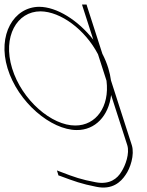

<svg xmlns="http://www.w3.org/2000/svg" viewBox="-77 -583 646 846"><path d="M-43.7 -282C-89 -430 -16.3 -552 95.4 -553C173.2 -553 267.6 -493.4 334.2 -407.9L287.4 -553L284.4 -563H304.4L307.4 -553L374.1 -345.9C384.9 -325.3 393.7 -303.9 400.3 -282C405.9 -263.7 409.7 -245.8 412 -228.5C442.6 -133.3 473.3 -38.2 503.9 57C516.8 99 497.1 159 476 188C456.1 218 418.1 255 347.2 240C281.2 227 251.5 216 187.2 192L180.6 190L173.9 168L189.7 174C251.9 198 280.5 208 344.5 220C406.8 232 440.6 203 457.7 174C476.1 146 494.9 93 483.9 57L412.6 -164.3C401.9 -73.1 342.9 -9.3 261.4 -10C147.4 -10 1.8 -133 -43.7 -282ZM-23.7 -282C19.4 -141 151.6 -29 255.3 -30C346 -30 406.6 -112.7 392.3 -227.3L354.8 -343.9C297.6 -453.1 190.3 -532.2 101.5 -533C-2.5 -533 -66.5 -422 -23.7 -282Z"/></svg>

Font: Nordica Plus
Style: NordicaClassicUltLtCondOpObl
Weight: 300
Version: Version 1.01